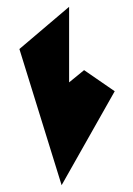

<svg xmlns="http://www.w3.org/2000/svg" viewBox="-20 -732 391 564"><path d="M37 -588 161 -188 317 -464 227 -526 183 -490V-712Z"/></svg>

Font: bitstorm
Style: ext
Weight: 400
Version: Version 0.2